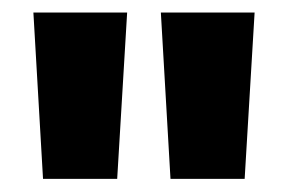

<svg xmlns="http://www.w3.org/2000/svg" viewBox="-20 -680 448 299"><path d="M178 -660.5 162.5 -401.5H47L32 -660.5ZM376.5 -660.5 361 -401.5H245.5L230.5 -660.5Z"/></svg>

Font: Anek Kannada
Style: Bold
Weight: 700
Version: Version 1.003